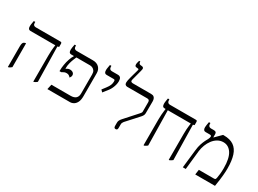

<svg xmlns="http://www.w3.org/2000/svg" viewBox="-37 -1625 3208 2383"><g transform="rotate(30 1566.5 -433.0)"><path d="M446 7V-365Q446 -404 448 -433Q450 -462 452.5 -483Q455 -504 457 -518V-520H101Q83 -520 74 -531Q65 -542 65 -567Q65 -577 66 -588Q67 -599 70 -613.5Q73 -628 76 -647H97V-632Q97 -611 107.5 -601.5Q118 -592 136 -592H488Q499 -592 504 -587.5Q509 -583 509 -570V-526L487 -520L497 -19Q489 -12 479 -5.5Q469 1 456 7ZM82 7V-286Q82 -317 87.5 -332.5Q93 -348 105 -353L126 -361L131 -355L132 -19Q124 -12 114.5 -5.5Q105 1 93 7Z M644 0 660 -72H935Q984 -72 1009 -94.5Q1034 -117 1034 -163V-436Q1034 -467 1022 -485Q1010 -503 992 -511.5Q974 -520 955 -520H685Q667 -520 658.5 -531Q650 -542 650 -569Q650 -582 652.5 -599.5Q655 -617 661 -647H681V-637Q681 -614 692 -603Q703 -592 719 -592H955Q1011 -592 1043.5 -560Q1076 -528 1076 -477V-147Q1076 -94 1060.5 -62Q1045 -30 1020 -15Q995 0 967 0ZM811 -261Q797 -277 784.5 -284Q772 -291 753 -291Q735 -291 721 -285.5Q707 -280 688 -268H663V-278Q663 -318 670.5 -362.5Q678 -407 692 -448Q706 -489 724 -518V-533H762V-527Q756 -512 743.5 -482.5Q731 -453 721 -415.5Q711 -378 711 -336V-330Q723 -338 736.5 -344.5Q750 -351 769 -351Q784 -351 797.5 -345.5Q811 -340 819.5 -329.5Q828 -319 828 -303Q828 -289 822 -279Q816 -269 811 -261Z M1254 -304 1227 -331 1266 -382Q1293 -417 1303 -442.5Q1313 -468 1313 -495Q1313 -507 1309.5 -513.5Q1306 -520 1293 -520H1192Q1174 -520 1165 -531.5Q1156 -543 1156 -569Q1156 -577 1157 -587.5Q1158 -598 1161 -612.5Q1164 -627 1167 -647H1188V-636Q1188 -613 1198 -602.5Q1208 -592 1227 -592H1312Q1339 -592 1351.5 -576Q1364 -560 1364 -527Q1364 -501 1357 -474.5Q1350 -448 1338.5 -423Q1327 -398 1312 -378Z M1625 7Q1612 7 1606 -0.5Q1600 -8 1600 -26V-72Q1600 -90 1608 -105.5Q1616 -121 1633 -140L1792 -317Q1802 -328 1805.5 -335Q1809 -342 1809 -352V-486Q1809 -503 1800.5 -511.5Q1792 -520 1776 -520H1488Q1471 -520 1460.5 -530.5Q1450 -541 1450 -563Q1450 -573 1454 -593.5Q1458 -614 1465 -639.5Q1472 -665 1479 -690.5Q1486 -716 1492 -736Q1498 -756 1500 -766Q1502 -774 1500 -778Q1498 -782 1491 -783L1465 -786Q1451 -788 1447 -796.5Q1443 -805 1443 -817Q1443 -830 1448 -848Q1453 -866 1455 -873H1472V-866Q1472 -854 1477.5 -846Q1483 -838 1494 -836L1521 -833Q1536 -831 1541 -818.5Q1546 -806 1537 -776L1498 -629Q1493 -610 1501 -601Q1509 -592 1527 -592H1788Q1816 -592 1829.5 -580.5Q1843 -569 1847.5 -552.5Q1852 -536 1852 -519L1851 -351Q1851 -336 1845 -322Q1839 -308 1824 -291L1668 -119Q1659 -107 1655 -97.5Q1651 -88 1651 -73V-26Q1651 -9 1645 -1Q1639 7 1625 7Z M2387 7V-365Q2387 -403 2389 -431.5Q2391 -460 2394 -481.5Q2397 -503 2399 -518V-520H2023Q2005 -520 1996.5 -531.5Q1988 -543 1988 -569Q1988 -577 1989 -588Q1990 -599 1992.5 -613.5Q1995 -628 1998 -647H2019V-636Q2019 -615 2029 -603.5Q2039 -592 2058 -592H2429Q2441 -592 2445.5 -587.5Q2450 -583 2450 -570V-526L2429 -520L2439 -19Q2431 -12 2421 -5.5Q2411 1 2398 7ZM2026 7V-365Q2026 -403 2028.5 -431.5Q2031 -460 2033.5 -481.5Q2036 -503 2038 -518V-555H2069L2078 -19Q2070 -12 2060 -5.5Q2050 1 2037 7Z M2585 0 2614 -259Q2620 -315 2633.5 -354.5Q2647 -394 2660.5 -421Q2674 -448 2683 -463Q2690 -478 2692.5 -486.5Q2695 -495 2695 -505Q2695 -520 2667 -520H2611Q2593 -520 2584 -531.5Q2575 -543 2575 -569Q2575 -582 2578 -599.5Q2581 -617 2586 -647H2607V-636Q2607 -614 2617.5 -603Q2628 -592 2646 -592H2685Q2709 -592 2718 -583.5Q2727 -575 2727 -555V-512L2730 -511L2817 -598H2829Q2918 -598 2971.5 -561Q3025 -524 3049 -450Q3073 -376 3073 -265Q3073 -244 3072 -219.5Q3071 -195 3068 -164.5Q3065 -134 3060 -93.5Q3055 -53 3046 0H2763L2773 -72H2986Q3003 -72 3008.5 -76.5Q3014 -81 3018 -100Q3023 -124 3027 -161.5Q3031 -199 3031 -244Q3031 -316 3019.5 -368.5Q3008 -421 2986 -454.5Q2964 -488 2934.5 -505Q2905 -522 2868 -522Q2824 -522 2787 -500.5Q2750 -479 2722.5 -442.5Q2695 -406 2678.5 -362.5Q2662 -319 2656 -274L2627 0Z"/></g></svg>

Font: Noto Serif Hebrew Light
Style: Regular
Weight: 300
Version: Version 2.003